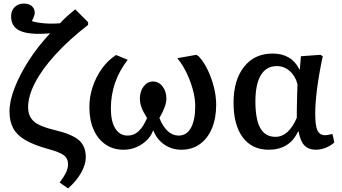

<svg xmlns="http://www.w3.org/2000/svg" viewBox="-20 -822 1907 1072"><path d="M360 230 313 197Q339 162 349.5 139Q360 116 360 96Q360 63 336.5 45Q313 27 246 9Q167 -13 120.5 -40.5Q74 -68 53.5 -106.5Q33 -145 33 -200Q33 -258 62 -332.5Q91 -407 142 -486Q193 -565 260 -636Q238 -634 221.5 -633.5Q205 -633 185 -633Q111 -635 76.5 -658.5Q42 -682 42 -731Q42 -763 62 -782.5Q82 -802 113 -802Q141 -802 157.5 -788Q174 -774 174 -750Q174 -737 158 -704Q172 -699 199 -695Q226 -691 258 -690Q290 -690 315 -692Q336 -715 357 -733.5Q378 -752 400 -770L472 -698V-683Q366 -601 291 -519Q216 -437 176.5 -361.5Q137 -286 137 -224Q137 -172 170 -143.5Q203 -115 285 -96Q382 -73 420.5 -39.5Q459 -6 459 56Q459 96 433 142.5Q407 189 360 230Z M670 14Q612 14 569 -15.5Q526 -45 502.5 -98.5Q479 -152 479 -224Q479 -282 497.5 -337.5Q516 -393 549.5 -439.5Q583 -486 628 -515L693 -488Q599 -367 599 -216Q599 -145 623.5 -105Q648 -65 693 -65Q728 -65 754.5 -90Q781 -115 801 -163Q779 -198 770 -222.5Q761 -247 761 -271Q761 -312 782 -339.5Q803 -367 834 -367Q866 -367 887.5 -339.5Q909 -312 909 -271Q909 -230 870 -163Q889 -116 916 -90.5Q943 -65 978 -65Q1022 -65 1046 -108Q1070 -151 1070 -230Q1070 -272 1057 -320.5Q1044 -369 1021.5 -415.5Q999 -462 970 -497L1076 -516L1089 -508Q1117 -478 1139 -433Q1161 -388 1174 -336.5Q1187 -285 1187 -237Q1187 -161 1163 -104.5Q1139 -48 1095.5 -17Q1052 14 993 14Q940 14 898 -14.5Q856 -43 837 -92H834Q818 -47 771.5 -16.5Q725 14 670 14Z M1480 14Q1387 14 1335.5 -55Q1284 -124 1284 -248Q1284 -375 1342.5 -449Q1401 -523 1502 -523Q1608 -523 1652 -434H1654L1660 -508L1769 -516L1782 -508Q1762 -415 1751 -332Q1740 -249 1740 -187Q1740 -120 1752.5 -93.5Q1765 -67 1796 -67Q1807 -67 1836 -74L1847 -27Q1828 -9 1799.5 2.5Q1771 14 1744 14Q1703 14 1680 -9.5Q1657 -33 1647 -88H1644Q1597 14 1480 14ZM1518 -58Q1591 -58 1637 -164Q1637 -186 1637.5 -220.5Q1638 -255 1639 -290.5Q1640 -326 1641 -352Q1629 -398 1597.5 -425.5Q1566 -453 1525 -453Q1467 -453 1436.5 -402.5Q1406 -352 1406 -256Q1406 -155 1433.5 -106.5Q1461 -58 1518 -58Z"/></svg>

Font: Literata Medium
Style: Regular
Weight: 500
Designer: Latin by Veronika Burian and Jose Scaglione. Greek by Irene Vlachou. Cyrillic by Vera Evstafieva.
Foundry: TypeTogether
Version: Version 3.103; ttfautohint (v1.8.4.7-5d5b);gftools[0.9.29]